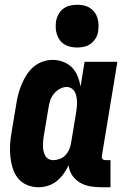

<svg xmlns="http://www.w3.org/2000/svg" viewBox="-20 -780 540 808"><path d="M143 8Q117 8 94 -1.5Q71 -11 56 -29.5Q41 -48 33.5 -72Q26 -96 23.5 -121Q21 -146 22.5 -172Q24 -198 29 -225L49 -345Q52 -365 57.5 -385.5Q63 -406 71.5 -426Q80 -446 92 -465Q104 -484 121 -498.5Q138 -513 159 -520.5Q180 -528 201 -528Q224 -528 245.5 -520Q267 -512 282.5 -496.5Q298 -481 306.5 -460Q315 -439 319 -416L336 -520H474L409 -126Q408 -122 408.5 -118Q409 -114 411.5 -111Q414 -108 417.5 -107Q421 -106 425 -106H445V8H406Q382 8 359 4Q336 0 316.5 -11.5Q297 -23 284 -42Q271 -61 269 -85Q260 -66 247.5 -48.5Q235 -31 219 -18Q203 -5 182.5 1.5Q162 8 143 8ZM204 -106Q217 -106 231 -111Q245 -116 255 -126.5Q265 -137 271 -150.5Q277 -164 279 -178L299 -298Q301 -310 302.5 -321.5Q304 -333 304 -345Q304 -357 302.5 -368.5Q301 -380 296.5 -390Q292 -400 282.5 -407Q273 -414 261 -414Q246 -414 231.5 -406Q217 -398 206.5 -385Q196 -372 191 -356.5Q186 -341 184 -326L164 -206Q162 -195 161.5 -184.5Q161 -174 161 -163.5Q161 -153 163.5 -143Q166 -133 170.5 -124.5Q175 -116 184 -111Q193 -106 204 -106ZM305 -580Q291 -580 277 -583Q263 -586 251 -593.5Q239 -601 231.5 -611.5Q224 -622 219.5 -635.5Q215 -649 214.5 -663Q214 -677 216 -692Q219 -707 226.5 -720.5Q234 -734 246.5 -743.5Q259 -753 274.5 -756.5Q290 -760 305 -760Q319 -760 333 -757Q347 -754 358.5 -746.5Q370 -739 378 -728.5Q386 -718 390 -704.5Q394 -691 394.5 -677Q395 -663 393 -648Q391 -633 383 -619.5Q375 -606 362.5 -596.5Q350 -587 335 -583.5Q320 -580 305 -580Z"/></svg>

Font: Iosevka Term Curly Heavy
Style: Italic
Weight: 900
Italic angle: -9°
Designer: Belleve Invis
Foundry: Belleve Invis
Version: Version 32.3.0